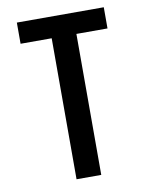

<svg xmlns="http://www.w3.org/2000/svg" viewBox="-83 -796 666 857"><g transform="rotate(-10 250.0 -367.5)"><path d="M194 0V-639H53V-735H447V-639H306V0Z"/></g></svg>

Font: Iosevka SS18
Style: Bold
Weight: 700
Monospace: yes
Designer: Belleve Invis
Foundry: Belleve Invis
Version: Version 25.1.1; ttfautohint (v1.8.4)